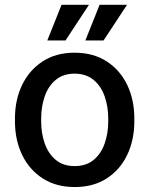

<svg xmlns="http://www.w3.org/2000/svg" viewBox="-20 -753 609 783"><path d="M41 -269.5Q41 -346.2 70.3 -406.7Q99.6 -467.3 154.1 -502.7Q208.5 -538.1 283.7 -538.1Q360.4 -538.1 415 -502.7Q469.7 -467.3 498.8 -406.7Q527.8 -346.2 527.8 -269.5V-258.3Q527.8 -182.1 498.8 -121.3Q469.7 -60.5 415.3 -25.4Q360.8 9.8 284.7 9.8Q209 9.8 154.3 -25.4Q99.6 -60.5 70.3 -121.3Q41 -182.1 41 -258.3ZM147.9 -258.3Q147.9 -209 162.6 -167.5Q177.2 -126 207.5 -100.8Q237.8 -75.7 284.7 -75.7Q331.5 -75.7 361.8 -100.8Q392.1 -126 406.7 -167.5Q421.4 -209 421.4 -258.3V-269.5Q421.4 -318.4 406.7 -360.1Q392.1 -401.9 361.6 -427.2Q331.1 -452.6 283.7 -452.6Q237.8 -452.6 207.3 -427.2Q176.8 -401.9 162.4 -360.1Q147.9 -318.4 147.9 -269.5ZM231 -733.4H342.8L247.1 -587.9H172.9ZM386.2 -733.4H498L402.3 -587.9H328.1Z"/></svg>

Font: Heebo Medium
Style: Regular
Weight: 500
Designer: Oded Ezer
Foundry: Ezer Type House
Version: Version 3.100